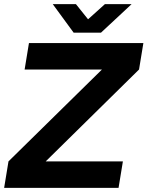

<svg xmlns="http://www.w3.org/2000/svg" viewBox="-24 -908 713 928"><path d="M17 -128 482 -585 648 -572 197 -128ZM-4 0 17 -128H570L549 0ZM95 -572 116 -700H669L648 -572ZM333 -750V-753L483 -888H612L464 -750ZM332 -750 231 -888H343L451 -753L450 -750Z"/></svg>

Font: Figtree Light
Style: Bold Italic
Weight: 700
Italic angle: -9.5°
Version: Version 2.000